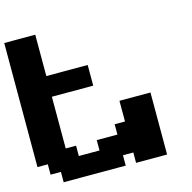

<svg xmlns="http://www.w3.org/2000/svg" viewBox="-123 -998 1121 1121"><g transform="rotate(-15 437.5 -437.5)"><path d="M562.5 0H750V-375H562.5V-250H500V-187.5H375V-125H250V-187.5H187.5V-500H437.5V-625H187.5V-875H0V-125H62.5V-62.5H125V0H500V-62.5H562.5Z"/></g></svg>

Font: Faithful 32x
Style: Semibold
Weight: 400
Foundry: Faithful Resource Pack
Version: Version 1.0; January 27, 2023